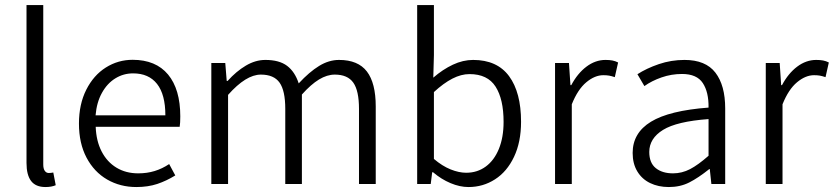

<svg xmlns="http://www.w3.org/2000/svg" viewBox="-20 -735 3331 767"><path d="M152.8 -714.8V-78.1Q152.8 -61 158.9 -52.5Q165 -43.9 174.8 -43.9Q183.1 -43.9 192.9 -45.9L202.6 4.9Q185.5 12.2 161.6 12.2Q122.6 12.2 104.2 -12Q85.9 -36.1 85.9 -84V-714.8Z M700.2 -270Q700.2 -243.7 697.8 -228.5H362.3Q364.3 -171.9 386 -129.9Q407.7 -87.9 445.3 -65.2Q482.9 -42.5 532.2 -42.5Q567.4 -42.5 597.7 -51.8Q627.9 -61 655.8 -79.6L680.2 -34.2Q645.5 -12.7 608.4 -0.2Q571.3 12.2 524.4 12.2Q460.4 12.2 408.2 -17.8Q356 -47.9 325.7 -105.2Q295.4 -162.6 295.4 -241.2Q295.4 -318.8 324.7 -376.7Q354 -434.6 402.8 -465.3Q451.7 -496.1 509.8 -496.1Q602.5 -496.1 651.4 -437.3Q700.2 -378.4 700.2 -270ZM511.7 -441.9Q473.1 -441.9 440.7 -421.9Q408.2 -401.9 387.2 -364Q366.2 -326.2 361.8 -274.4H640.6Q640.6 -357.4 607.4 -399.7Q574.2 -441.9 511.7 -441.9Z M879.9 -483.4 885.7 -411.6H889.2Q923.8 -450.2 962.2 -472.9Q1000.5 -495.6 1040 -495.6Q1095.7 -495.6 1127 -471.9Q1158.2 -448.2 1173.3 -401.9Q1215.8 -447.8 1254.9 -471.7Q1293.9 -495.6 1334.5 -495.6Q1410.2 -495.6 1445.6 -449.5Q1481 -403.3 1481 -309.6V0H1414.1V-300.3Q1414.1 -372.6 1391.4 -404.8Q1368.7 -437 1317.4 -437Q1286.6 -437 1254.4 -417.5Q1222.2 -397.9 1186 -357.4V0H1119.6V-300.3Q1119.6 -372.6 1096.9 -404.8Q1074.2 -437 1022 -437Q962.9 -437 891.1 -356V0H824.2V-483.4Z M1713.4 -714.8V-515.1L1710.9 -424.8Q1748.5 -457.5 1789.1 -476.6Q1829.6 -495.6 1870.1 -495.6Q1965.8 -495.6 2013.7 -430.7Q2061.5 -365.7 2061.5 -248.5Q2061.5 -167.5 2033.4 -108.4Q2005.4 -49.3 1957.5 -18.6Q1909.7 12.2 1851.6 12.2Q1816.9 12.2 1779.8 -3.4Q1742.7 -19 1710 -46.9H1706.5L1700.7 0H1646.5V-714.8ZM1991.7 -248Q1991.7 -338.9 1959.7 -388.9Q1927.7 -439 1855.5 -439Q1822.3 -439 1787.1 -420.9Q1752 -402.8 1713.4 -367.2V-100.1Q1746.6 -71.8 1780 -58.3Q1813.5 -44.9 1842.3 -44.9Q1886.7 -44.9 1920.4 -69.6Q1954.1 -94.2 1972.9 -140.1Q1991.7 -186 1991.7 -248Z M2252.9 -483.4 2258.8 -395H2262.2Q2287.1 -441.9 2322.8 -468.8Q2358.4 -495.6 2398.9 -495.6Q2414.6 -495.6 2426.3 -493.4Q2438 -491.2 2449.2 -485.4L2436 -426.8Q2422.9 -431.2 2413.3 -432.9Q2403.8 -434.6 2390.1 -434.6Q2356 -434.6 2322 -406.2Q2288.1 -377.9 2264.2 -318.4V0H2197.3V-483.4Z M2704.6 -439.5Q2662.1 -439.5 2622.8 -425.8Q2583.5 -412.1 2554.2 -391.1L2526.4 -438.5Q2562.5 -461.9 2611.8 -478.8Q2661.1 -495.6 2714.4 -495.6Q2798.8 -495.6 2837.9 -444.8Q2877 -394 2877 -301.8V0H2821.8L2815.4 -59.6H2813.5Q2769.5 -24.4 2733.4 -6.1Q2697.3 12.2 2651.9 12.2Q2609.9 12.2 2577.1 -3.7Q2544.4 -19.5 2525.9 -50.3Q2507.3 -81.1 2507.3 -124Q2507.3 -204.1 2580.6 -248.8Q2653.8 -293.5 2810.5 -305.2Q2811.5 -366.7 2787.6 -403.1Q2763.7 -439.5 2704.6 -439.5ZM2810.5 -112.8V-259.3Q2683.6 -250 2628.7 -216.1Q2573.7 -182.1 2573.7 -127.9Q2573.7 -84.5 2599.6 -63.5Q2625.5 -42.5 2668.5 -42.5Q2704.1 -42.5 2736.6 -59.3Q2769 -76.2 2810.5 -112.8Z M3094.7 -483.4 3100.6 -395H3104Q3128.9 -441.9 3164.6 -468.8Q3200.2 -495.6 3240.7 -495.6Q3256.3 -495.6 3268.1 -493.4Q3279.8 -491.2 3291 -485.4L3277.8 -426.8Q3264.6 -431.2 3255.1 -432.9Q3245.6 -434.6 3231.9 -434.6Q3197.8 -434.6 3163.8 -406.2Q3129.9 -377.9 3106 -318.4V0H3039.1V-483.4Z"/></svg>

Font: Varta
Style: Light
Weight: 300
Designer: Joana Correia, Viktoriya Grabowska, Eben Sorkin
Foundry: Sorkin Type
Version: Version 1.002; ttfautohint (v1.3) -l 8 -r 24 -G 200 -x 12 -H